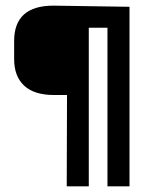

<svg xmlns="http://www.w3.org/2000/svg" viewBox="-20 -659 551 679"><path d="M360 0V-561H294V0H216L217 -323H171Q101 -323 65.5 -356Q30 -389 30 -450V-514Q30 -640 171 -639L438 -635V0Z"/></svg>

Font: Gemunu Libre Medium
Style: Regular
Weight: 500
Designer: Puspanada Ekanayake, Sola Matas, Pathum Egodawatta, Kosala Senevirathne
Foundry: mooniak
Version: Version 1.100